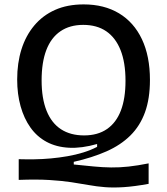

<svg xmlns="http://www.w3.org/2000/svg" viewBox="-20 -693 759 872"><path d="M655 142Q589 154 541.5 157Q494 160 456.5 157Q419 154 383 147.5Q347 141 304 134.5Q261 128 204 124.5Q147 121 65 124V30Q98 31 135.5 30.5Q173 30 211 26.5Q249 23 286.5 16.5Q324 10 358 -0.5Q392 -11 421 -26V-39Q351 -19 293.5 -22Q236 -25 192 -48.5Q148 -72 118.5 -113.5Q89 -155 73.5 -210.5Q58 -266 58 -332Q58 -407 77.5 -469Q97 -531 135.5 -577Q174 -623 230 -648Q286 -673 360 -673Q453 -673 520.5 -632.5Q588 -592 624.5 -515Q661 -438 661 -330Q661 -245 638.5 -183Q616 -121 572 -77.5Q528 -34 463.5 -5.5Q399 23 315 42V54Q364 59 405 63Q446 67 484.5 67.5Q523 68 564 63.5Q605 59 655 49ZM362 -78Q424 -78 466 -107Q508 -136 529 -191Q550 -246 550 -326Q550 -409 527.5 -465.5Q505 -522 462.5 -551Q420 -580 358 -580Q297 -580 254.5 -551Q212 -522 190.5 -466Q169 -410 169 -328Q169 -246 191.5 -190Q214 -134 257 -106Q300 -78 362 -78Z"/></svg>

Font: Bricolage Grotesque 96pt ExtraBold Medium
Style: Regular
Weight: 500
Version: Version 1.001;gftools[0.9.33.dev8+g029e19f]